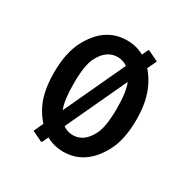

<svg xmlns="http://www.w3.org/2000/svg" viewBox="-134 -685 826 832"><g transform="rotate(30 279.0 -269.0)"><path d="M178.2 19.5H173.3L122.6 -4.9L144.5 -51.8Q125 -73.7 108.4 -103Q73.2 -165 73.2 -268.6Q73.2 -369.6 108.4 -434.1Q169.9 -546.9 278.8 -546.9Q326.2 -546.9 364.3 -525.4L378.9 -556.6H383.8L435.1 -531.7L413.6 -485.8Q433.1 -463.9 449.2 -434.1Q484.9 -368.2 484.9 -268.6Q484.9 -167 449.7 -103Q387.7 9.8 278.8 9.8Q231.4 9.8 192.9 -12.2ZM328.6 -448.2Q306.6 -463.9 278.8 -463.9Q222.7 -463.9 190.4 -398.9Q170.9 -359.4 170.9 -268.6Q170.9 -185.5 187.5 -145ZM370.1 -392.1 229 -89.4Q251 -73.2 278.8 -73.2Q334.5 -73.2 366.7 -137.7Q387.2 -178.2 387.2 -268.6Q387.2 -351.1 370.1 -392.1Z"/></g></svg>

Font: Nova Oval
Style: Book
Weight: 400
Version: Version 2.000